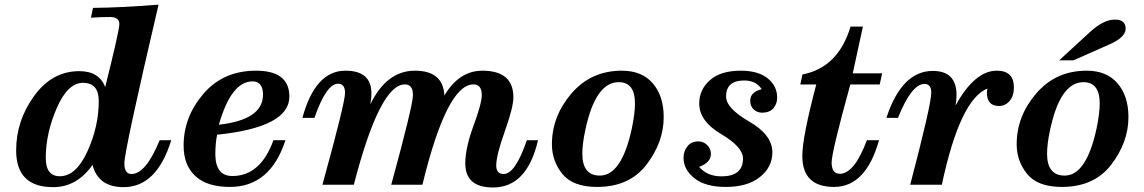

<svg xmlns="http://www.w3.org/2000/svg" viewBox="-20 -810 5019 842"><path d="M522 10.7Q410.6 10.7 385.7 -86.9Q317.4 10.7 212.9 10.7Q50.8 10.7 50.8 -150.4Q50.8 -280.3 129.6 -389.2Q208.5 -498 327.6 -498Q414.6 -498 441.4 -428.2Q503.4 -676.3 503.4 -704.6Q503.4 -735.4 462.4 -735.4Q421.4 -735.4 378.9 -732.4L387.7 -775.4Q521 -776.9 675.3 -789.6Q525.4 -148.9 525.4 -93.8Q525.4 -46.9 556.6 -46.9Q619.6 -46.9 680.2 -195.3H731Q667.5 10.7 522 10.7ZM242.2 -37.1Q313.5 -37.1 363.3 -146Q413.1 -254.9 413.1 -367.2Q413.1 -446.8 344.2 -446.8Q276.9 -446.8 228.8 -335.9Q180.7 -225.1 180.7 -117.7Q180.7 -37.1 242.2 -37.1Z M988.3 9.8Q887.7 9.8 836.4 -38.1Q785.2 -85.9 785.2 -171.4Q785.2 -297.4 872.1 -398.7Q959 -500 1103 -500Q1249 -500 1249 -386.2Q1249 -252 932.1 -219.2Q924.3 -181.2 924.3 -130.4Q926.3 -38.1 999 -38.1Q1122.6 -38.1 1179.2 -195.3H1231.9Q1165.5 9.8 988.3 9.8ZM939.9 -263.2Q1133.3 -284.7 1133.3 -394.5Q1133.3 -453.1 1087.4 -453.1Q994.1 -453.1 939.9 -263.2Z M2142.1 12.2Q2020.5 12.2 2020.5 -93.3Q2020.5 -160.6 2056.6 -258.8Q2092.8 -356.9 2092.8 -393.1Q2092.8 -439.9 2056.2 -439.9Q1939.5 -439.9 1832.5 0H1695.8Q1791 -348.6 1791 -393.1Q1791 -439.9 1755.4 -439.9Q1645.5 -439.9 1531.7 0H1394Q1493.2 -359.9 1493.2 -402.3Q1493.2 -442.9 1462.4 -442.9Q1411.1 -442.9 1358.9 -293H1306.2Q1362.3 -500 1494.6 -500Q1608.9 -500 1608.9 -400.9Q1608.9 -377 1604 -352.5Q1675.8 -500 1799.3 -500Q1923.8 -500 1928.7 -391.1Q1993.7 -500 2095.2 -500Q2231.4 -500 2231.4 -383.3Q2231.4 -339.4 2193.8 -234.1Q2156.2 -128.9 2156.2 -84Q2156.2 -46.9 2189 -46.9Q2239.7 -46.9 2290.5 -195.3H2339.4Q2291.5 12.2 2142.1 12.2Z M2598.6 9.8Q2492.7 9.8 2446.5 -46.9Q2400.4 -103.5 2400.4 -177.2Q2400.4 -300.3 2486.1 -400.1Q2571.8 -500 2707 -500Q2795.4 -500 2843 -444.3Q2890.6 -388.7 2890.6 -296.4Q2890.6 -187 2815.7 -88.6Q2740.7 9.8 2598.6 9.8ZM2610.8 -40Q2706.5 -40 2751 -247.6Q2764.6 -312.5 2764.6 -356.4Q2764.6 -449.7 2693.4 -449.7Q2591.3 -449.7 2546.9 -240.2Q2533.7 -178.7 2533.7 -136.2Q2533.7 -40 2610.8 -40Z M3162.6 9.8Q3073.7 9.8 3025.6 -28.1Q2977.5 -65.9 2977.5 -118.7Q2977.5 -146 2994.4 -168Q3011.2 -189.9 3042.5 -189.9Q3065.4 -189.9 3081.5 -173.6Q3097.7 -157.2 3097.7 -134.3Q3097.7 -97.7 3045.9 -78.1Q3081.5 -36.6 3144 -36.6Q3238.3 -36.6 3238.3 -114.7Q3238.3 -165.5 3142.3 -222.2Q3046.4 -278.8 3046.4 -356Q3046.4 -417 3093.5 -458.5Q3140.6 -500 3228.5 -500Q3304.7 -500 3346.4 -466.6Q3388.2 -433.1 3388.2 -381.8Q3388.2 -355.5 3372.1 -335.7Q3356 -315.9 3321.3 -315.9Q3300.8 -315.9 3285.4 -330.1Q3270 -344.2 3270 -368.7Q3270 -406.2 3320.3 -418.9Q3295.4 -457 3244.1 -457Q3164.1 -457 3164.1 -387.2Q3164.1 -335.4 3265.6 -276.9Q3367.2 -218.3 3367.2 -142.1Q3367.2 -77.6 3313 -33.9Q3258.8 9.8 3162.6 9.8Z M3637.7 9.8Q3498.5 9.8 3498.5 -126Q3498.5 -208.5 3559.6 -439.5H3489.7L3499 -483.4Q3656.2 -513.7 3710 -693.4H3764.2L3719.7 -488.3H3848.6L3837.9 -439.5H3709Q3627 -142.1 3627 -97.7Q3627 -47.9 3663.1 -47.9Q3726.6 -47.9 3781.7 -195.3H3835Q3777.3 9.8 3637.7 9.8Z M4110.4 0H3971.7Q4064 -352.1 4064 -403.3Q4064 -441.9 4034.2 -441.9Q3977.5 -441.9 3918 -293H3867.2Q3934.6 -499 4070.8 -499Q4174.8 -499 4174.8 -393.1Q4174.8 -371.6 4170.4 -347.2Q4254.4 -500 4351.6 -500Q4426.3 -500 4426.3 -427.2Q4426.3 -388.7 4407.2 -366.9Q4388.2 -345.2 4361.3 -345.2Q4308.1 -345.2 4308.1 -402.8Q4308.1 -412.1 4310.5 -421.9Q4189.9 -374 4110.4 0Z M4636.7 9.8Q4530.8 9.8 4484.6 -46.9Q4438.5 -103.5 4438.5 -177.2Q4438.5 -300.3 4524.2 -400.1Q4609.9 -500 4745.1 -500Q4833.5 -500 4881.1 -444.3Q4928.7 -388.7 4928.7 -296.4Q4928.7 -187 4853.8 -88.6Q4778.8 9.8 4636.7 9.8ZM4648.9 -40Q4744.6 -40 4789.1 -247.6Q4802.7 -312.5 4802.7 -356.4Q4802.7 -449.7 4731.4 -449.7Q4629.4 -449.7 4585 -240.2Q4571.8 -178.7 4571.8 -136.2Q4571.8 -40 4648.9 -40ZM4687.5 -545.4H4625L4758.8 -668.5Q4819.3 -724.1 4868.7 -724.1Q4916.5 -724.1 4916.5 -684.6Q4916.5 -646.5 4845.2 -615.2Z"/></svg>

Font: Munson
Style: Bold Italic
Weight: 700
Italic angle: -12°
Designer: Paul James MIller
Foundry: High-Logic / Made with FontCreator
Version: Version 2.10;May 5, 2019;FontCreator 11.5.0.2430 64-bit